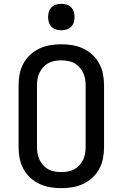

<svg xmlns="http://www.w3.org/2000/svg" viewBox="-20 -974 640 1002"><path d="M300 8Q271 8 241.5 3Q212 -2 185.5 -14.5Q159 -27 137.5 -47Q116 -67 102 -93Q88 -119 82.5 -148Q77 -177 77 -206V-529Q77 -558 82.5 -587Q88 -616 102 -642Q116 -668 137.5 -688Q159 -708 185.5 -720.5Q212 -733 241.5 -738Q271 -743 300 -743Q329 -743 358.5 -738Q388 -733 414.5 -720.5Q441 -708 462.5 -688Q484 -668 498 -642Q512 -616 517.5 -587Q523 -558 523 -529V-206Q523 -177 517.5 -148Q512 -119 498 -93Q484 -67 462.5 -47Q441 -27 414.5 -14.5Q388 -2 358.5 3Q329 8 300 8ZM300 -76Q317 -76 334.5 -79Q352 -82 367 -90Q382 -98 394 -111Q406 -124 413.5 -139.5Q421 -155 424 -172Q427 -189 427 -206V-529Q427 -546 424 -563Q421 -580 413.5 -595.5Q406 -611 394 -624Q382 -637 367 -645Q352 -653 334.5 -656Q317 -659 300 -659Q283 -659 265.5 -656Q248 -653 233 -645Q218 -637 206 -624Q194 -611 186.5 -595.5Q179 -580 176 -563Q173 -546 173 -529V-206Q173 -189 176 -172Q179 -155 186.5 -139.5Q194 -124 206 -111Q218 -98 233 -90Q248 -82 265.5 -79Q283 -76 300 -76ZM300 -816Q286 -816 272.5 -820Q259 -824 249 -834Q239 -844 235 -857.5Q231 -871 231 -885Q231 -899 235 -912.5Q239 -926 249 -936Q259 -946 272.5 -950Q286 -954 300 -954Q314 -954 327.5 -950Q341 -946 351 -936Q361 -926 365 -912.5Q369 -899 369 -885Q369 -871 365 -857.5Q361 -844 351 -834Q341 -824 327.5 -820Q314 -816 300 -816Z"/></svg>

Font: Iosevka Fixed Curly Md Ex
Style: Regular
Weight: 500
Width: 7
Monospace: yes
Designer: Belleve Invis
Foundry: Belleve Invis
Version: Version 30.1.2